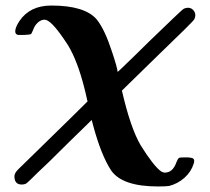

<svg xmlns="http://www.w3.org/2000/svg" viewBox="-20 -472 758 693"><path d="M58 194Q32 194 32 164Q32 153 46 139Q296 -105 296 -106L294 -114Q292 -123 289 -136Q286 -149 284 -156Q260 -251 226 -308Q191 -362 170 -383Q152 -401 141 -401Q128 -401 116.5 -390.5Q105 -380 100 -365Q94 -350 91 -348.5Q88 -347 69 -346H45Q35 -348 35 -359Q35 -373 50 -396Q88 -452 165 -452Q286 -452 329 -402Q358 -366 384 -286Q404 -226 404 -215Q404 -213 405 -213Q405 -212 420.5 -227Q436 -242 463 -268Q490 -294 520 -324Q637 -437 640 -438Q647 -444 661 -444Q671 -443 678 -435Q685 -427 685 -417Q685 -409 681 -402Q677 -394 549 -271L420 -145Q451 -10 488 53Q535 128 562 147Q569 151 575 151Q604 151 617 113Q622 101 626 98Q629 96 650 96Q675 96 679 102Q683 108 679 119Q670 148 646 169.5Q622 191 591 199Q581 201 550 201Q421 201 381 143Q345 88 316 -20L311 -39L230 40Q144 126 114 153Q83 184 76.5 189Q70 194 58 194Z"/></svg>

Font: KaTeX_Math
Style: Bold Italic
Weight: 700
Version: Version 3699957226